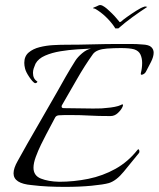

<svg xmlns="http://www.w3.org/2000/svg" viewBox="-20 -719 621 751"><path d="M234 12Q202 12 169 10.5Q136 9 104 5Q33 -1 33 -41Q33 -61 49 -89Q87 -158 127 -226.5Q167 -295 206 -364Q218 -386 237 -419Q256 -452 275 -482Q284 -496 301 -510.5Q318 -525 336 -529Q315 -528 282.5 -526Q250 -524 216.5 -518.5Q183 -513 156.5 -501.5Q130 -490 119 -470Q115 -461 112 -452Q109 -443 109 -434Q109 -411 125 -401Q126 -401 126 -399Q126 -397 122.5 -395Q119 -393 116 -394Q107 -399 94 -418.5Q81 -438 78 -451Q75 -463 75 -473Q75 -499 92 -513.5Q109 -528 135 -534.5Q161 -541 188 -542.5Q215 -544 236 -544Q289 -544 342 -545.5Q395 -547 447 -547Q470 -547 492.5 -547Q515 -547 537 -545Q562 -544 571.5 -535Q581 -526 581 -513Q581 -497 570.5 -476.5Q560 -456 551 -439Q547 -431 538 -427.5Q529 -424 531 -433Q536 -453 536 -473Q536 -491 529.5 -505.5Q523 -520 505 -526Q488 -531 452 -531Q439 -531 425.5 -530.5Q412 -530 398 -529Q358 -526 344 -508Q311 -462 280.5 -408.5Q250 -355 222 -307Q221 -305 221 -302Q221 -296 230 -296Q265 -296 305.5 -295Q346 -294 377 -295Q384 -296 398.5 -297Q413 -298 428.5 -301Q444 -304 452 -308Q457 -311 458 -311Q464 -311 458.5 -299.5Q453 -288 440.5 -276.5Q428 -265 412 -265Q363 -265 329.5 -267Q296 -269 255 -269Q245 -269 234 -269Q223 -269 210 -268Q200 -267 196 -260Q186 -242 178.5 -227Q171 -212 160 -192Q152 -177 140.5 -153.5Q129 -130 120 -105.5Q111 -81 111 -63Q111 -32 140 -20.5Q169 -9 211 -8Q269 -8 325.5 -19.5Q382 -31 431.5 -58.5Q481 -86 518 -133Q520 -135 521 -135Q524 -135 525 -129.5Q526 -124 524 -121Q493 -83 464 -47.5Q435 -12 406 -3Q385 3 338 7.5Q291 12 234 12ZM431 -608Q421 -625 402.5 -644.5Q384 -664 363 -678Q359 -680 355 -683Q351 -686 345 -686V-689Q348 -690 356.5 -693.5Q365 -697 366 -698Q373 -701 381.5 -696.5Q390 -692 397.5 -685.5Q405 -679 408 -676Q419 -666 429.5 -654.5Q440 -643 447 -634Q447 -631 453 -634Q459 -640 476.5 -652.5Q494 -665 513 -677Q532 -689 542 -692Q546 -694 549.5 -693.5Q553 -693 556 -692Q527 -673 498 -652Q469 -631 443 -608Z"/></svg>

Font: Italianno
Style: Regular
Weight: 400
Designer: Robert E. Leuschke
Foundry: Robert E. Leuschke
Version: Version 1.100; ttfautohint (v1.8.3)